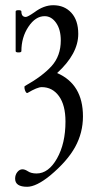

<svg xmlns="http://www.w3.org/2000/svg" viewBox="-20 -445 396 736"><path d="M84 271Q38 271 38 240Q38 225 46.5 214.5Q55 204 66 204Q75 204 86 211Q99 220 120 220Q166 220 198.5 162.5Q231 105 231 21Q231 -42 206 -76.5Q181 -111 140 -111Q123 -111 86 -89Q82 -87 78.5 -93Q75 -99 74 -106Q73 -113 75 -115Q143 -153 178 -192Q213 -231 213 -290Q213 -332 195 -357.5Q177 -383 151 -383Q116 -383 89 -342.5Q62 -302 62 -249Q62 -244 51 -244Q40 -244 40 -249V-401Q40 -406 51 -406Q62 -406 62 -401Q62 -380 79 -380Q86 -380 112 -398Q148 -425 184 -425Q227 -425 253.5 -396Q280 -367 280 -315Q280 -239 199 -165Q298 -122 298 1Q298 64 268 118.5Q238 173 172 228Q119 271 84 271Z"/></svg>

Font: Junicode Cond Light
Style: Regular
Weight: 300
Width: 3
Designer: Peter S. Baker
Version: Version 2.201